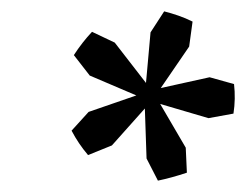

<svg xmlns="http://www.w3.org/2000/svg" viewBox="-20 -714 433 338"><path d="M135 -441Q118 -461 106 -484L136 -517L220 -546L138 -581L110 -617Q125 -640 142 -658L182 -639L237 -568L245 -657L269 -694Q281 -691 294 -686.5Q307 -682 319 -676L313 -632L263 -559L349 -578L392 -566Q395 -540 391 -514L347 -506L262 -531L307 -454L309 -410Q282 -401 258 -396L238 -435L235 -523L177 -458Z"/></svg>

Font: Piazzolla SC SemiBold
Style: Italic
Weight: 600
Italic angle: -11.3°
Designer: Juan Pablo del Peral
Foundry: Huerta Tipografica
Version: Version 1.330